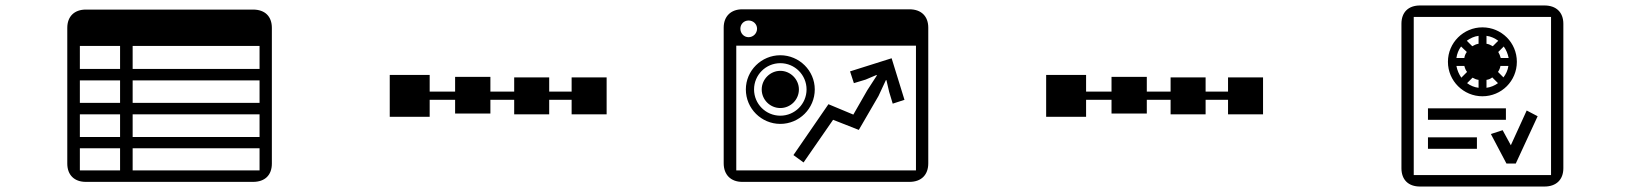

<svg xmlns="http://www.w3.org/2000/svg" viewBox="-20 -650 6040 702"><path d="M272 -232H419V-149H272ZM272 -108H419V-27H272ZM465 -27V-108H929V-27ZM272 -482H419V-398H272ZM272 -356H419V-274H272ZM465 -482H929V-398H465ZM465 -356H929V-274H465ZM465 -232H929V-149H465ZM974 -548C974 -590 949 -615 905 -615H294C252 -615 226 -590 226 -548V-52C226 -10 252 15 294 15H905C949 15 974 -10 974 -52Z M1644 -369V-315H1551V-376H1405V-223H1551V-285H1644V-235H1773V-285H1860V-232H1988V-285H2070V-232H2198V-367H2070V-315H1988V-367H1860V-315H1773V-369Z M2737 -323C2737 -376 2780 -419 2833 -419C2886 -419 2929 -376 2929 -323C2929 -270 2886 -227 2833 -227C2780 -227 2737 -270 2737 -323ZM2672 -27V-483H3329V-27ZM2687 -545C2687 -562 2700 -575 2717 -575C2734 -575 2748 -562 2748 -545C2748 -528 2734 -514 2717 -514C2700 -514 2687 -528 2687 -545ZM2707 -323C2707 -253 2764 -197 2833 -197C2902 -197 2959 -253 2959 -323C2959 -392 2902 -448 2833 -448C2764 -448 2707 -392 2707 -323ZM2765 -323C2765 -285 2796 -255 2833 -255C2870 -255 2901 -285 2901 -323C2901 -360 2870 -391 2833 -391C2796 -391 2765 -360 2765 -323ZM3374 -549C3374 -590 3349 -616 3305 -616H2694C2652 -616 2626 -590 2626 -549V-53C2626 -11 2652 15 2694 15H3305C3349 15 3374 -11 3374 -53ZM3219 -357H3221L3231 -314L3244 -271L3287 -285L3240 -437L3088 -389L3102 -346L3145 -359L3185 -376L3186 -374L3151 -320L3100 -231L3009 -269L2881 -83L2918 -56L3026 -212L3120 -175L3192 -299Z M4044 -369V-315H3951V-376H3805V-223H3951V-285H4044V-235H4173V-285H4260V-232H4388V-285H4470V-232H4598V-367H4470V-315H4388V-367H4260V-315H4173V-369Z M5305 -438C5307 -453 5313 -468 5322 -480L5343 -460C5338 -453 5335 -446 5334 -438ZM5323 -366C5314 -379 5308 -393 5305 -409H5334C5336 -401 5339 -393 5344 -387ZM5386 -329C5370 -331 5356 -337 5344 -346L5364 -366C5371 -362 5378 -359 5386 -358ZM5149 -588H5651V-10H5149ZM5343 -501C5355 -510 5370 -517 5386 -519V-490C5378 -489 5370 -485 5363 -481ZM5415 -358C5423 -359 5430 -362 5436 -367L5457 -346C5445 -337 5430 -331 5415 -329ZM5438 -481C5431 -485 5423 -489 5415 -490V-519C5431 -517 5446 -510 5458 -501ZM5457 -387C5461 -393 5465 -401 5466 -409H5495C5493 -393 5486 -379 5477 -367ZM5467 -438C5465 -446 5462 -453 5458 -460L5478 -480C5487 -468 5493 -453 5496 -438ZM5380 -106V-148H5201V-106ZM5486 -212V-254H5201V-212ZM5696 -563C5696 -605 5670 -630 5627 -630H5172C5129 -630 5104 -605 5104 -563V-35C5104 7 5129 32 5172 32H5627C5670 32 5696 7 5696 -35ZM5488 -52H5522L5602 -225L5562 -246L5504 -119L5474 -174L5431 -160ZM5274 -424C5274 -354 5331 -298 5400 -298C5470 -298 5526 -354 5526 -424C5526 -494 5470 -550 5400 -550C5331 -550 5274 -494 5274 -424Z"/></svg>

Font: CryptoKit 1.4
Style: Regular
Weight: 400
Monospace: yes
Designer: Oceane Juvin
Foundry: http://www.head-geneve.ch
Version: Version 1.000